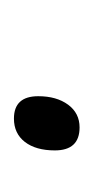

<svg xmlns="http://www.w3.org/2000/svg" viewBox="51 -177 135 277"><g transform="rotate(-90 118.5 -38.5)"><path d="M40 -26.9Q40 -54.2 52.2 -70.1Q64.5 -85.9 85.9 -85.9Q118.2 -85.9 118.2 -50.8Q118.2 -24.4 106 -7.8Q93.8 8.8 73.2 8.8Q40 8.8 40 -26.9Z"/></g></svg>

Font: Open Sans Hebrew Light
Style: Italic
Weight: 300
Italic angle: -12°
Foundry: Ascender Corporation, Yanek Iontef
Version: Version 2.001;PS 002.001;hotconv 1.0.70;makeotf.lib2.5.58329